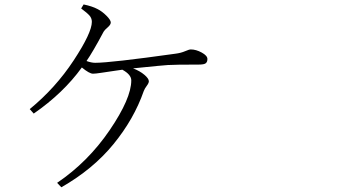

<svg xmlns="http://www.w3.org/2000/svg" viewBox="-20 -792 1540 842"><path d="M335.9 -754.9 346.7 -772.5Q384.8 -764.6 408.2 -752Q427.7 -742.2 446.8 -723.1Q465.8 -704.1 465.8 -693.4Q465.8 -683.6 452.1 -671.9Q438.5 -660.2 434.6 -653.3Q386.7 -563.5 359.4 -524.4Q380.9 -516.6 397.5 -516.6Q464.8 -516.6 750 -556.6Q773.4 -559.6 791.5 -567.4Q809.6 -575.2 816.4 -575.2Q839.8 -575.2 864.7 -561.5Q889.6 -547.9 889.6 -533.2Q889.6 -520.5 882.3 -514.6Q875 -508.8 852.5 -508.8Q746.1 -508.8 715.8 -506.8Q697.3 -505.9 563.5 -492.2Q593.8 -480.5 613.3 -463.9Q632.8 -447.3 632.8 -435.5Q632.8 -427.7 623.5 -415.5Q614.3 -403.3 610.4 -392.6Q567.4 -269.5 477.5 -159.7Q387.7 -49.8 249 29.3L230.5 9.8Q366.2 -82 460.9 -221.2Q555.7 -360.4 555.7 -439.5Q555.7 -464.8 516.6 -486.3Q502.9 -484.4 482.4 -481.4Q461.9 -478.5 456.1 -477.5Q449.2 -476.6 423.8 -472.7Q398.4 -468.8 387.7 -468.8Q372.1 -468.8 338.9 -496.1Q257.8 -383.8 127.9 -293.9L110.4 -313.5Q223.6 -406.2 303.2 -527.3Q382.8 -648.4 382.8 -696.3Q382.8 -711.9 372.6 -723.6Q362.3 -735.4 335.9 -754.9Z"/></svg>

Font: Bpmf Zihi Serif Light
Style: Light
Weight: 300
Foundry: But Ko
Version: Version 1.320